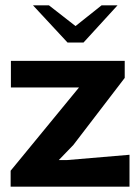

<svg xmlns="http://www.w3.org/2000/svg" viewBox="-20 -702 527 722"><path d="M20 0V-60L277 -373H21V-473H449V-409L256 -157L201 -100H231L467 -120V0ZM104 -682 234 -542H294L422 -682H362L264 -604L164 -682Z"/></svg>

Font: Rowdies Light
Style: Regular
Weight: 300
Designer: Jaikishan Patel
Version: Version 1.000; ttfautohint (v1.8.3)